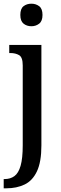

<svg xmlns="http://www.w3.org/2000/svg" viewBox="-28 -779 328 1039"><path d="M142 -637Q117 -637 99.5 -651Q82 -665 82 -698Q82 -732 99.5 -745.5Q117 -759 142 -759Q166 -759 184 -745.5Q202 -732 202 -698Q202 -665 184 -651Q166 -637 142 -637ZM-8 240V190H-3Q28 190 50 174Q72 158 83.5 118Q95 78 95 8V-425Q95 -469 75.5 -480.5Q56 -492 28 -492H22V-536H196V8Q196 97 172 148Q148 199 105 219.5Q62 240 7 240Z"/></svg>

Font: Noto Serif Tamil Condensed Medium
Style: Regular
Weight: 500
Width: 3
Designer: Indian Type Foundry, Tom Grace, and the Monotype Design Team
Foundry: Monotype Imaging Inc.
Version: Version 2.004; ttfautohint (v1.8.4.7-5d5b)